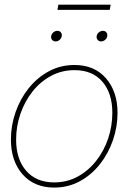

<svg xmlns="http://www.w3.org/2000/svg" viewBox="-20 -805 557 832"><path d="M214.8 7.8Q127.9 7.8 77.6 -49.8Q27.3 -107.4 27.3 -200.2Q27.3 -261.2 47.4 -318.8Q67.4 -376.5 104.2 -422.6Q141.1 -468.8 191.7 -496.1Q242.2 -523.4 302.7 -523.4Q389.2 -523.4 439.2 -465.8Q489.3 -408.2 489.3 -315.9Q489.3 -254.9 469.2 -197Q449.2 -139.2 412.6 -93Q376 -46.9 325.7 -19.5Q275.4 7.8 214.8 7.8ZM214.8 -14.6Q270.5 -14.6 316.7 -39.8Q362.8 -64.9 396.5 -107.7Q430.2 -150.4 448.5 -204.3Q466.8 -258.3 466.8 -315.9Q466.8 -400.9 423.8 -450.9Q380.9 -501 302.7 -501Q247.1 -501 200.7 -475.8Q154.3 -450.7 120.6 -408Q86.9 -365.2 68.4 -311.3Q49.8 -257.3 49.8 -200.2Q49.8 -115.2 93.5 -64.9Q137.2 -14.6 214.8 -14.6ZM459.5 -784.7 455.6 -762.2H229L232.9 -784.7ZM220.7 -625.5Q211.4 -625.5 205.8 -632.3Q200.2 -639.2 201.7 -648.4Q203.1 -658.2 211.2 -664.8Q219.2 -671.4 228.5 -671.4Q238.3 -671.4 243.7 -664.8Q249 -658.2 247.6 -648.4Q246.1 -639.2 238.3 -632.3Q230.5 -625.5 220.7 -625.5ZM418 -625.5Q408.7 -625.5 403.1 -632.3Q397.5 -639.2 398.9 -648.4Q400.4 -658.2 408.4 -664.8Q416.5 -671.4 425.8 -671.4Q435.5 -671.4 440.9 -664.8Q446.3 -658.2 444.8 -648.4Q443.4 -639.2 435.5 -632.3Q427.7 -625.5 418 -625.5Z"/></svg>

Font: Inter Display Thin
Style: Italic
Weight: 100
Italic angle: -9.39999°
Designer: Rasmus Andersson
Foundry: rsms
Version: Version 4.000;git-a52131595